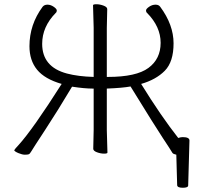

<svg xmlns="http://www.w3.org/2000/svg" viewBox="-20 -720 953 906"><path d="M821 -69Q833 -73 842 -73Q874 -73 874 -57V-56L868 155Q868 166 842.5 166Q817 166 816 154Q815 132 814 84.5Q813 37 812 10Q798 7 794 2Q784 -15 748.5 -68.5Q713 -122 596 -312Q559 -305 484 -302V-106L487 0Q487 5 471 5Q455 5 437.5 -1.5Q420 -8 420 -18L422 -107V-302H417Q379 -302 320 -311Q252 -197 193 -107Q134 -17 127.5 -5.5Q121 6 115.5 8Q110 10 97.5 10Q85 10 67 2.5Q49 -5 47 -11Q50 -17 68 -36Q135 -110 271 -324Q191 -347 155 -391Q119 -435 119 -502Q119 -604 181 -688Q189 -698 204 -698Q219 -698 233.5 -688Q248 -678 248 -670.5Q248 -663 243 -659Q179 -594 179 -513Q179 -404 296 -373Q349 -359 422 -357V-589L419 -695Q419 -700 435 -700Q451 -700 468.5 -693.5Q486 -687 486 -677L484 -588V-357H489Q623 -357 680.5 -399.5Q738 -442 738 -518Q738 -594 674 -659Q669 -663 669 -670.5Q669 -678 683.5 -688Q698 -698 714 -698Q729 -698 736 -688Q799 -603 799 -515.5Q799 -428 757.5 -386Q716 -344 646 -324Q740 -172 821 -69Z"/></svg>

Font: LXGW WenKai Lite Light
Style: Regular
Weight: 300
Designer: LXGW / Fontworks Inc.
Foundry: LXGW / Fontworks Inc.
Version: Version 1.511; March 25, 2025